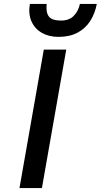

<svg xmlns="http://www.w3.org/2000/svg" viewBox="-20 -951 510 971"><path d="M78.5 0 201.5 -700H315L192 0ZM276 -764.5Q227.5 -764.5 192 -784.8Q156.5 -805 139.5 -842.2Q122.5 -879.5 131 -931H216Q211.5 -888 227.2 -867.5Q243 -847 288.5 -847Q330.5 -847 354 -872Q377.5 -897 384 -931H469.5Q460.5 -883 436.5 -845.2Q412.5 -807.5 372.5 -786Q332.5 -764.5 276 -764.5Z"/></svg>

Font: Overpass SemiBold
Style: Italic
Weight: 600
Italic angle: -10°
Designer: Delve Withrington, Dave Bailey, Thomas Jockin
Foundry: Delve Fonts LLC
Version: Version 4.000